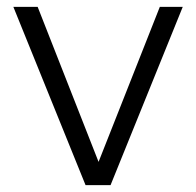

<svg xmlns="http://www.w3.org/2000/svg" viewBox="-20 -541 573 561"><path d="M230 0 19 -521H90L268 -68L447 -521H514L303 0Z"/></svg>

Font: Raleway-v4020
Style: Regular
Weight: 400
Designer: Matt McInerney, Pablo Impallari, Rodrigo Fuenzalida
Foundry: Matt McInerney, Pablo Impallari, Rodrigo Fuenzalida
Version: Version 4.020;PS 004.020;hotconv 1.0.88;makeotf.lib2.5.64775